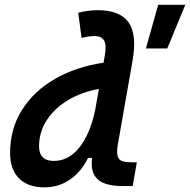

<svg xmlns="http://www.w3.org/2000/svg" viewBox="-20 -786 808 816"><path d="M168.5 10.3Q99.1 10.3 61 -27.8Q22.9 -65.9 22.9 -135.3Q22.9 -238.8 73.7 -319.1Q124.5 -399.4 214.1 -450.9Q303.7 -502.4 419.9 -519.5L425.8 -552.2Q433.1 -594.2 422.4 -613.5Q411.6 -632.8 382.3 -632.8Q355 -632.8 326.7 -624.5L312.5 -731.9Q355.5 -742.7 395.5 -742.7Q489.7 -742.7 526.4 -690.9Q563 -639.2 543 -525.9L480.5 -170.4Q473.6 -130.9 483.6 -113.5Q493.7 -96.2 537.6 -96.2H561.5L543.9 4.9H500.5Q460.9 4.9 429.7 -4.6Q398.4 -14.2 382.1 -40Q365.7 -65.9 371.1 -114.7H354Q325.2 -55.7 277.3 -22.7Q229.5 10.3 168.5 10.3ZM384.3 -317.4 400.4 -408.2Q327.1 -395 269.5 -360.6Q211.9 -326.2 179 -275.6Q146 -225.1 146 -164.1Q146 -102.1 209 -102.1Q271 -102.1 316.7 -158.4Q362.3 -214.8 384.3 -317.4ZM600.1 -580.1 652.3 -765.6H767.6L690.9 -580.1Z"/></svg>

Font: Cascadia Mono NF SemiBold
Style: Italic
Weight: 600
Italic angle: -10°
Monospace: yes
Designer: Aaron Bell
Foundry: Saja Typeworks
Version: Version 2404.023; ttfautohint (v1.8.4)